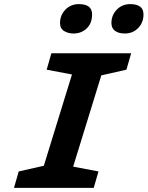

<svg xmlns="http://www.w3.org/2000/svg" viewBox="-20 -914 718 934"><path d="M362 -655H506L304 0H160ZM207 -575 230 -655H618L595 -575L418 -535ZM71 -80 248 -120 459 -80 436 0H48ZM337 -751Q312 -751 292 -763Q272 -775 272 -802Q272 -840 298 -867Q324 -894 364 -894Q428 -894 428 -844Q428 -801 402 -776Q376 -751 337 -751ZM587 -751Q557 -751 539.5 -764Q522 -777 522 -802Q522 -840 548 -867Q574 -894 614 -894Q644 -894 661 -882Q678 -870 678 -844Q678 -804 652 -777.5Q626 -751 587 -751Z"/></svg>

Font: Intel One Mono Light
Style: Italic
Weight: 300
Italic angle: -16°
Monospace: yes
Designer: Fred Shallcrass
Foundry: Frere-Jones Type LLC
Version: Version 1.004